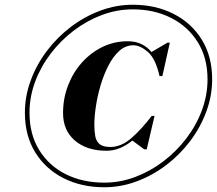

<svg xmlns="http://www.w3.org/2000/svg" viewBox="-20 -780 915 810"><path d="M85 -304.5Q85 -374.5 109.8 -441.2Q134.5 -508 178 -565.5Q221.5 -623 279.2 -666.8Q337 -710.5 403.5 -735.2Q470 -760 540 -760Q636.5 -760 712.2 -721.5Q788 -683 831.5 -612.5Q875 -542 875 -445.5Q875 -375.5 850.2 -308.8Q825.5 -242 782 -184.5Q738.5 -127 680.8 -83.2Q623 -39.5 556.5 -14.8Q490 10 420 10Q323.5 10 247.8 -28.5Q172 -67 128.5 -137.5Q85 -208 85 -304.5ZM104.5 -304.5Q104.5 -213.5 145.2 -147.2Q186 -81 257.2 -45.2Q328.5 -9.5 420 -9.5Q486.5 -9.5 550 -33.2Q613.5 -57 668.8 -99Q724 -141 766 -196Q808 -251 831.8 -314.8Q855.5 -378.5 855.5 -445.5Q855.5 -535.5 814.5 -601.8Q773.5 -668 702.2 -704.2Q631 -740.5 540 -740.5Q473.5 -740.5 410 -716.8Q346.5 -693 291.2 -651Q236 -609 194 -554Q152 -499 128.2 -435.2Q104.5 -371.5 104.5 -304.5ZM429 -144Q346.5 -144 296.2 -186.8Q246 -229.5 246 -303Q246 -364.5 267 -419.2Q288 -474 325.5 -516Q363 -558 412.5 -582Q462 -606 519 -606Q551.5 -606 576.5 -594Q601.5 -582 619 -560.5L686.5 -600H696.5L665 -459H653Q636.5 -532.5 604 -560.8Q571.5 -589 543 -589Q509.5 -589 483.2 -565.2Q457 -541.5 437.2 -503Q417.5 -464.5 404.2 -419.5Q391 -374.5 384.5 -331Q378 -287.5 378 -255Q378 -227.5 381.8 -206Q385.5 -184.5 400 -172.2Q414.5 -160 445.5 -160Q492.5 -160 536 -198.8Q579.5 -237.5 620 -291H632L599 -150H588.5L538.5 -187Q514.5 -167.5 487.2 -155.8Q460 -144 429 -144Z"/></svg>

Font: Bodoni* 11pt Fatface
Style: Italic
Weight: 900
Italic angle: -13°
Version: Version 2.3